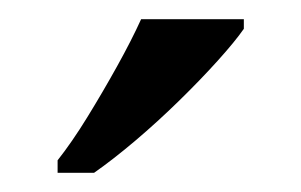

<svg xmlns="http://www.w3.org/2000/svg" viewBox="-20 -786 314 200"><path d="M40 -619Q55 -638 71 -664Q87 -690 102 -717Q117 -744 127 -766H234V-756Q225 -743 207 -723Q189 -703 166.5 -681Q144 -659 121 -639.5Q98 -620 78 -606H40Z"/></svg>

Font: Noto Serif Malayalam
Style: Regular
Weight: 400
Designer: Indian type Foundry, Jelle Bosma, Monotype Design Team
Foundry: Monotype Imaging Inc.
Version: Version 2.103